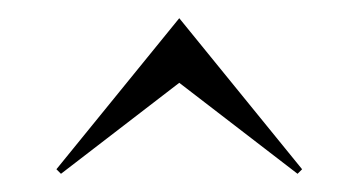

<svg xmlns="http://www.w3.org/2000/svg" viewBox="-20 -751 394 211"><path d="M47 -560 177 -660 307 -560 312 -565 177 -731 42 -565Z"/></svg>

Font: Sinistre
Style: Regular
Weight: 400
Designer: Jules Durand
Foundry: Collletttivo
Version: Version 69.420;Glyphs 3.2 (3217)